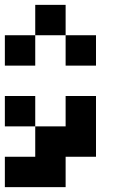

<svg xmlns="http://www.w3.org/2000/svg" viewBox="-20 -645 540 790"><path d="M250 -625V-500H125V-625ZM125 -500V-375H0V-500ZM375 -500V-375H250V-500ZM125 -250V-125H250V-250H375V0H250V125H0V0H125V-125H0V-250Z"/></svg>

Font: Bytesized
Style: Regular
Weight: 400
Monospace: yes
Designer: baltdev
Version: Version 1.000